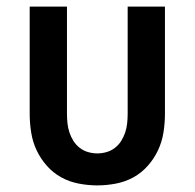

<svg xmlns="http://www.w3.org/2000/svg" viewBox="-20 -550 590 582"><path d="M275 12Q247 12 218.5 6.5Q190 1 165.5 -12.5Q141 -26 122 -47.5Q103 -69 91 -94.5Q79 -120 74.5 -148.5Q70 -177 70 -205V-530H183V-205Q183 -191 184.5 -176.5Q186 -162 190.5 -148.5Q195 -135 202.5 -123Q210 -111 221.5 -102Q233 -93 247 -89Q261 -85 275 -85Q289 -85 303 -89Q317 -93 328.5 -102Q340 -111 347.5 -123Q355 -135 359.5 -148.5Q364 -162 365.5 -176.5Q367 -191 367 -205V-530H480V-205Q480 -177 475.5 -148.5Q471 -120 459 -94.5Q447 -69 428 -47.5Q409 -26 384.5 -12.5Q360 1 331.5 6.5Q303 12 275 12Z"/></svg>

Font: Lode Term
Style: Bold
Weight: 700
Monospace: yes
Designer: Belleve Invis
Foundry: Belleve Invis
Version: Version 29.2.0